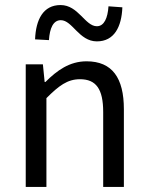

<svg xmlns="http://www.w3.org/2000/svg" viewBox="-20 -741 587 761"><path d="M82 0H164V-352C213 -401 247 -427 297 -427C361 -427 389 -388 389 -297V0H471V-308C471 -432 425 -498 323 -498C256 -498 206 -462 160 -416H157L150 -486H82ZM364 -577C433 -577 462 -635 465 -712L410 -716C407 -670 393 -637 364 -637C317 -637 291 -721 220 -721C151 -721 122 -663 119 -585L174 -582C177 -629 191 -661 221 -661C267 -661 293 -577 364 -577Z"/></svg>

Font: Giro Sans Regular
Style: Regular
Weight: 400
Designer: Paul D. Hunt
Foundry: Adobe Systems Incorporated
Version: Version 1.000;PS 1.0;hotconv 1.0.88;makeotf.lib2.5.647800